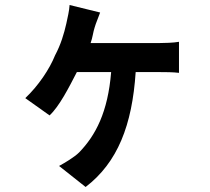

<svg xmlns="http://www.w3.org/2000/svg" viewBox="-20 -648 840 767"><path d="M522 -360H620C637 -360 672 -360 695 -357V-481C674 -477 634 -476 617 -476H342C350 -498 352 -520 358 -538C363 -556 372 -575 380 -598L258 -628C257 -607 250 -577 245 -554C236 -514 223 -470 200 -427C178 -372 133 -305 81 -256L178 -187C217 -223 255 -298 287 -360H424C411 -200 362 -107 296 -39C277 -20 238 3 216 15L322 99C450 1 508 -148 522 -360Z"/></svg>

Font: Glow Sans TC Compressed
Style: Bold
Weight: 700
Width: 2
Designer: Ryoko NISHIZUKA (kana, bopomofo & ideographs); Paul D. Hunt (Latin, Greek & Cyrillic); Sandoll Communications, Soo-young
Version: Version 0.93